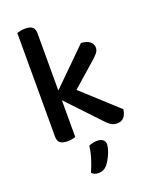

<svg xmlns="http://www.w3.org/2000/svg" viewBox="-162 -742 830 1057"><g transform="rotate(-20 253.0 -214.0)"><path d="M175 -2Q168 1 155.5 3.5Q143 6 128 6Q99 6 85 -5Q71 -16 71 -42V-649Q78 -651 91 -654Q104 -657 119 -657Q148 -657 161.5 -646Q175 -635 175 -609V-274L381 -477Q413 -476 431.5 -462Q450 -448 450 -426Q450 -408 438 -394Q426 -380 403 -360L270 -243L476 -55Q473 -26 458.5 -9.5Q444 7 418 7Q398 7 382.5 -3Q367 -13 349 -33L175 -217ZM278 207Q259 229 229 229Q203 229 189 213Q205 177 216.5 139.5Q228 102 231 70Q255 59 280 59Q300 59 313 68Q326 77 326 95Q326 107 321.5 123Q317 139 310 154.5Q303 170 294.5 184Q286 198 278 207Z"/></g></svg>

Font: Baloo Tammudu 2 Medium
Style: Regular
Weight: 500
Designer: Maithili Shingre, Omkar Shende and Ek Type
Foundry: Ek Type
Version: Version 1.640;hotconv 1.0.111;makeotfexe 2.5.65597; ttfautoh